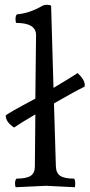

<svg xmlns="http://www.w3.org/2000/svg" viewBox="-20 -784 375 804"><path d="M173 -6 46 0Q43 -3 43 -16.5Q43 -30 49 -36Q90 -36 108 -47.5Q126 -59 126 -87L128 -305Q65 -268 39 -250Q4 -273 4 -300Q4 -305 128 -371L131 -637Q131 -688 48 -688Q45 -691 45 -704.5Q45 -718 51 -724Q103 -728 158 -760Q166 -764 177 -764Q188 -764 194 -760L204 -416Q280 -461 305 -478Q335 -450 335 -428Q335 -427 334 -421Q296 -403 206 -351L214 -87Q215 -59 232.5 -47.5Q250 -36 290 -36Q295 -31 295 -16.5Q295 -2 293 0Z"/></svg>

Font: Esteban
Style: Regular
Weight: 400
Designer: Angelica Diaz Rivera
Foundry: Angelica Diaz Rivera
Version: Version 1.002